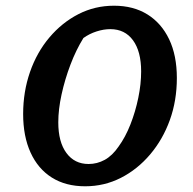

<svg xmlns="http://www.w3.org/2000/svg" viewBox="-20 -642 676 672"><path d="M278 10Q210 10 161.5 -20.5Q113 -51 87 -108Q61 -165 61 -243Q61 -321 85 -390Q109 -459 153 -511Q197 -563 254.5 -592.5Q312 -622 379 -622Q447 -622 496 -591.5Q545 -561 572 -504.5Q599 -448 599 -369Q599 -290 574.5 -222Q550 -154 505.5 -101.5Q461 -49 403 -19.5Q345 10 278 10ZM290 -68Q320 -68 346.5 -82.5Q373 -97 395 -129Q419 -162 436.5 -206.5Q454 -251 464 -299.5Q474 -348 474 -392Q474 -462 445.5 -501Q417 -540 366 -540Q343 -540 318 -532Q293 -524 272 -509Q246 -467 226.5 -415.5Q207 -364 195.5 -311.5Q184 -259 184 -214Q184 -145 212.5 -106.5Q241 -68 290 -68Z"/></svg>

Font: Piazzolla Thin
Style: Bold Italic
Weight: 700
Italic angle: -11.3°
Version: Version 2.005